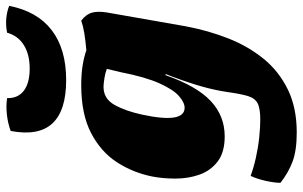

<svg xmlns="http://www.w3.org/2000/svg" viewBox="-204 -552 1004 637"><g transform="rotate(-90 298.5 -234.0)"><path d="M177 248Q117 248 80 234Q43 220 10 194Q10 174 16.5 145Q23 116 33 95Q60 105 93.5 112.5Q127 120 160.5 123.5Q194 127 220 127Q257 127 274 118Q291 109 298 85.5Q305 62 311 19Q317 -22 329 -65Q341 -108 363 -167L371 -187H367Q331 -84 281.5 -37.5Q232 9 164 9Q111 9 80.5 -14.5Q50 -38 37 -75Q24 -112 24 -154Q24 -196 31 -232Q44 -296 78.5 -349Q113 -402 175.5 -434.5Q238 -467 334 -467Q370 -467 398.5 -462.5Q427 -458 450 -450Q484 -453 507.5 -457Q531 -461 548 -467Q569 -451 574.5 -431.5Q580 -412 575 -381L529 -119Q515 -45 489 21Q463 87 421.5 138Q380 189 319.5 218.5Q259 248 177 248ZM236 -264Q206 -124 259 -124Q276 -124 297.5 -142.5Q319 -161 340 -207.5Q361 -254 377 -336L388 -382Q376 -387 357.5 -390Q339 -393 328 -393Q289 -393 268.5 -356.5Q248 -320 236 -264ZM351 -517Q147 -517 182 -701Q206 -710 235 -713.5Q264 -717 291 -713Q290 -677 315.5 -657.5Q341 -638 389 -638Q436 -638 467 -657.5Q498 -677 508 -713Q534 -718 557 -715.5Q580 -713 597 -706Q579 -613 516.5 -565Q454 -517 351 -517Z"/></g></svg>

Font: Vollkorn Black
Style: Italic
Weight: 900
Italic angle: -11°
Designer: Friedrich Althausen
Foundry: Friedrich Althausen
Version: Version 5.000; ttfautohint (v1.8.3)